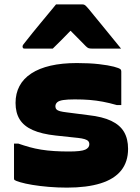

<svg xmlns="http://www.w3.org/2000/svg" viewBox="-20 -846 640 877"><path d="M295 -154Q351 -154 369.5 -162.5Q388 -171 388 -187Q388 -196 383 -201.5Q378 -207 366.5 -210.5Q355 -214 337 -216L234 -227Q170 -234 129.5 -252Q89 -270 70 -300.5Q51 -331 51 -376Q51 -419 69 -453Q87 -487 123 -510.5Q159 -534 211 -546Q263 -558 331 -558Q389 -558 432 -553Q475 -548 500 -541.5Q525 -535 531 -529Q532 -528 532.5 -526.5Q533 -525 533.5 -523.5Q534 -522 534 -519Q534 -481 534 -442.5Q534 -404 534 -366H514Q479 -376 449.5 -381.5Q420 -387 390 -389.5Q360 -392 321 -392Q288 -392 268.5 -389Q249 -386 241 -378.5Q233 -371 233 -360Q233 -352 238 -346.5Q243 -341 254.5 -338Q266 -335 283 -333L384 -320Q448 -313 488 -294Q528 -275 546.5 -243.5Q565 -212 565 -166Q565 -107 533.5 -67.5Q502 -28 439.5 -8.5Q377 11 286 11Q243 11 202 7.5Q161 4 128 -1.5Q95 -7 73 -13.5Q51 -20 46 -24Q45 -26 44.5 -27.5Q44 -29 44 -31Q44 -71 44 -110.5Q44 -150 44 -190H64Q90 -181 115 -174Q140 -167 168 -162.5Q196 -158 227.5 -156Q259 -154 295 -154ZM236 -826Q266 -826 296 -826Q326 -826 356 -826Q364 -826 369 -822Q374 -818 386 -804Q393 -795 410 -774.5Q427 -754 449 -727Q471 -700 493 -673Q515 -646 533 -624Q501 -624 467.5 -624Q434 -624 401 -624Q390 -624 384.5 -626Q379 -628 372 -635Q363 -644 342 -665.5Q321 -687 283 -725L335 -705H271L322 -726Q285 -688 262.5 -665Q240 -642 221 -624H94Q89 -624 87 -625Q85 -626 84 -628.5Q83 -631 83 -633Q83 -638 86 -642Q89 -646 101 -661Q112 -675 130 -697.5Q148 -720 169 -745Q190 -770 208 -792Q226 -814 236 -826Z"/></svg>

Font: Recursive Monospace Black
Style: Regular
Weight: 900
Version: Version 1.047